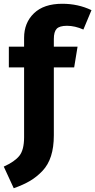

<svg xmlns="http://www.w3.org/2000/svg" viewBox="-40 -779 506 1020"><path d="M316 -642Q276 -642 261 -626Q246 -610 246 -572V-531H372L354 -421H246V-60Q246 3 231 50Q216 97 185.5 129Q155 161 119.5 182Q84 203 33 221L-20 106Q38 80 63 48.5Q88 17 88 -50V-421H7V-531H88V-578Q88 -658 140.5 -708.5Q193 -759 291 -759Q375 -759 446 -725L403 -622Q358 -642 316 -642Z"/></svg>

Font: Fira Sans
Style: Bold
Weight: 700
Designer: bBox Type GmbH & Carrois Corporate GbR & Edenspiekermann AG
Foundry: bBox Type GmbH & Carrois Corporate GbR & Edenspiekermann AG
Version: Version 4.301;PS 004.301;hotconv 1.0.88;makeotf.lib2.5.64775